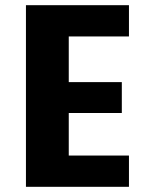

<svg xmlns="http://www.w3.org/2000/svg" viewBox="-20 -720 590 740"><path d="M80 0V-700H477V-579.5H245V-403.5H449.5V-284.5H245V-120.5H477V0Z"/></svg>

Font: Trispace SemiCondensed
Style: Bold
Weight: 700
Width: 4
Designer: Tyler Finck
Foundry: Etcetera Type Company
Version: Version 1.210; ttfautohint (v1.8.3)